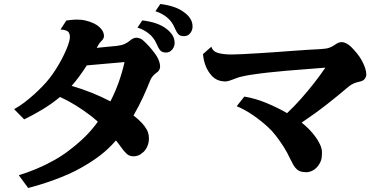

<svg xmlns="http://www.w3.org/2000/svg" viewBox="-20 -896 1930 962"><path d="M783.2 -876Q822.3 -871.1 852.5 -860.6Q882.8 -850.1 905.8 -832Q922.9 -819.3 933.8 -802Q944.8 -784.7 944.8 -762.2Q944.8 -744.6 933.1 -729.7Q921.4 -714.8 900.9 -714.8Q882.3 -714.8 873 -725.3Q863.8 -735.8 854 -758.8Q841.3 -789.1 816.2 -809.3Q791 -829.6 758.8 -839.8ZM312 -793Q338.4 -797.4 362.8 -797.9Q387.2 -798.3 409.2 -793Q455.1 -781.7 478 -760.5Q501 -739.3 501 -715.8Q501 -708 496.6 -700.9Q492.2 -693.8 485.8 -688Q480 -682.1 474.9 -674.1Q469.7 -666 464.4 -656.2Q491.2 -658.7 516.4 -661.4Q541.5 -664.1 564.9 -666Q587.9 -668.5 603.3 -675.3Q618.7 -682.1 628.9 -690.9Q639.6 -700.2 648.2 -703.6Q656.7 -707 662.1 -707Q670.4 -707 679.9 -703.9Q689.5 -700.7 696.8 -693.8Q710.9 -681.6 726.1 -664.8Q741.2 -647.9 753.7 -631.3Q766.1 -614.7 772 -602.1Q782.2 -579.6 782.2 -561Q782.2 -555.2 778.6 -547.4Q774.9 -539.6 769 -535.2Q755.4 -525.4 747.1 -516.4Q738.8 -507.3 733.9 -496.1Q716.8 -453.1 696.3 -408.4Q675.8 -363.8 648.9 -317.4Q673.3 -298.8 690.9 -279.8Q706.5 -263.2 716.3 -244.9Q726.1 -226.6 726.1 -201.2Q726.1 -182.1 719 -164.6Q711.9 -147 699.2 -134.8Q683.6 -121.1 672.4 -116.9Q661.1 -112.8 648.9 -112.8Q627.9 -112.8 613.8 -126.2Q599.6 -139.6 584 -162.1Q574.2 -176.3 561 -192.4Q523.4 -148.9 481 -116.7Q438.5 -84.5 386.2 -55.2Q356.9 -38.6 322.8 -23.4Q288.6 -8.3 253.2 4.6Q217.8 17.6 183.8 28.1Q149.9 38.6 121.1 45.9L74.2 -18.1Q116.2 -30.8 160.9 -49.3Q205.6 -67.9 247.3 -91.1Q289.1 -114.3 321.8 -139.2Q367.7 -173.8 403.3 -208.3Q439 -242.7 470.2 -286.1Q460.9 -294.9 451.2 -302.7Q441.4 -310.5 432.1 -317.9Q398.4 -343.8 359.6 -367.9Q320.8 -392.1 280.8 -410.2Q238.3 -375 191.2 -346.7Q144 -318.4 101.1 -297.9L50.8 -349.1Q75.2 -362.3 100.1 -381.1Q125 -399.9 148.7 -421.1Q172.4 -442.4 193.1 -463.9Q213.9 -485.4 229 -504.9Q244.6 -524.9 260 -549.1Q275.4 -573.2 288.8 -598.6Q302.2 -624 312.3 -647.7Q322.3 -671.4 327.1 -689.9Q334 -715.8 325.9 -731.2Q317.9 -746.6 283.2 -748ZM692.9 -793.9Q731.9 -789.1 762.5 -778.6Q793 -768.1 815.9 -750Q832.5 -737.3 843.8 -720Q855 -702.6 855 -680.2Q855 -668.9 849.6 -658Q844.2 -647 834.5 -639.9Q824.7 -632.8 811 -632.8Q792.5 -632.8 783.2 -643.3Q773.9 -653.8 764.2 -676.8Q751.5 -707 726.3 -727.3Q701.2 -747.6 668.9 -757.8ZM604 -585 415 -568.4Q398.4 -542.5 378.9 -515.6Q359.4 -488.8 338.9 -465.8Q390.6 -450.7 439 -431.4Q487.3 -412.1 533.2 -388.2Q558.1 -436.5 575.7 -486.6Q593.3 -536.6 604 -585Z M1204.1 -412.1Q1260.3 -402.8 1315.9 -379.6Q1371.6 -356.4 1418.5 -329.1Q1454.6 -363.3 1489 -402.1Q1523.4 -440.9 1554.4 -480.7Q1585.4 -520.5 1610.4 -557.1Q1508.3 -549.3 1411.9 -541.3Q1315.4 -533.2 1235.4 -521Q1229 -520 1215.1 -517.6Q1201.2 -515.1 1185.8 -511.2Q1170.4 -507.3 1158.2 -502Q1143.1 -496.1 1130.4 -491.9Q1117.7 -487.8 1107.4 -487.8Q1101.1 -487.8 1090.3 -489.5Q1079.6 -491.2 1067.1 -496.8Q1054.7 -502.4 1043 -514.2Q1022 -536.6 1010.7 -565.2Q999.5 -593.8 997.1 -625L1039.1 -662.1Q1045.9 -638.2 1072.5 -630.6Q1099.1 -623 1141.1 -623Q1160.6 -623 1195.8 -624.8Q1231 -626.5 1273.7 -629.2Q1316.4 -631.8 1359.4 -634.8Q1402.3 -638.2 1444.6 -641.1Q1486.8 -644 1523.2 -646.5Q1559.6 -648.9 1585 -649.9Q1615.7 -651.4 1630.9 -657.2Q1646 -663.1 1657.2 -670.9Q1675.8 -685.1 1692.4 -685.1Q1702.6 -685.1 1715.1 -678.7Q1727.5 -672.4 1738.3 -662.1Q1753.4 -647 1767.6 -629.9Q1781.7 -612.8 1792 -594.2Q1802.7 -575.2 1809.1 -556.2Q1815.4 -537.1 1815.4 -522Q1815.4 -512.2 1808.1 -501.5Q1800.8 -490.7 1781.2 -486.8Q1767.1 -483.9 1753.2 -478.3Q1739.3 -472.7 1724.1 -460Q1676.8 -419.4 1618.7 -373.8Q1560.5 -328.1 1491.2 -281.7Q1508.8 -268.1 1526.9 -250Q1544.9 -231.9 1559.8 -211.7Q1574.7 -191.4 1584 -170.9Q1593.3 -150.4 1593.3 -131.8Q1593.3 -107.9 1588.9 -93.5Q1584.5 -79.1 1575.2 -66.9Q1563 -50.3 1546.9 -41.7Q1530.8 -33.2 1515.1 -33.2Q1502.9 -33.2 1491 -35.6Q1479 -38.1 1469.2 -45.9Q1457 -56.6 1449.2 -70.6Q1441.4 -84.5 1432.1 -104Q1419.9 -130.9 1401.4 -160.2Q1382.8 -189.5 1362.5 -215.6Q1342.3 -241.7 1324.2 -257.8Q1290 -289.6 1248.8 -318.1Q1207.5 -346.7 1166 -363.8Z"/></svg>

Font: BIZ UDPMincho
Style: Bold
Weight: 700
Designer: TypeBank Co., Ltd.
Foundry: Morisawa Inc.
Version: Version 1.06